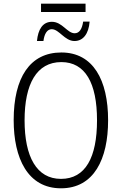

<svg xmlns="http://www.w3.org/2000/svg" viewBox="-20 -1009 659 1039"><path d="M202 -944H443V-989H202ZM180 -787H215C220 -826 235 -851 260 -851C300 -851 330 -787 383 -787C430 -787 460 -826 465 -892H430C424 -851 409 -829 384 -829C344 -829 317 -891 261 -891C211 -891 186 -850 180 -787ZM565 -358C565 -576 484 -725 312 -725C142 -725 54 -589 54 -359C54 -153 130 10 310 10C489 10 565 -149 565 -358ZM113 -358C113 -554 178 -673 312 -673C441 -673 505 -560 505 -358C505 -158 443 -41 310 -41C178 -41 113 -161 113 -358Z"/></svg>

Font: Noto Sans Display SemiCondensed Light
Style: Regular
Weight: 300
Width: 4
Designer: Monotype Design Team
Foundry: Monotype Imaging Inc.
Version: Version 1.900